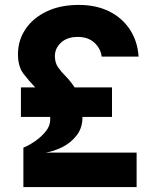

<svg xmlns="http://www.w3.org/2000/svg" viewBox="-20 -760 640 780"><path d="M75 0V-160Q99 -170 124 -187.5Q149 -205 166.5 -227Q184 -249 184 -274Q184 -280 184 -285H65V-405H123Q97 -432 75 -461Q53 -490 53 -540Q53 -596 83.5 -641.5Q114 -687 169.5 -713.5Q225 -740 300 -740Q371 -740 424 -713.5Q477 -687 508 -639.5Q539 -592 543 -530H393Q389 -563 363.5 -586.5Q338 -610 296 -610Q253 -610 228 -587Q203 -564 203 -532Q203 -505 216 -486.5Q229 -468 247.5 -449.5Q266 -431 283 -405H435V-285H315V-283Q315 -240 291 -209.5Q267 -179 232.5 -162Q198 -145 165 -140H535V0Z"/></svg>

Font: NKDuy Mono ExtraBold
Style: Regular
Weight: 800
Monospace: yes
Designer: NKDuy
Foundry: NKDuy
Version: Version 2.251; ttfautohint (v1.8.4.7-5d5b)